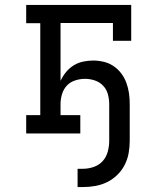

<svg xmlns="http://www.w3.org/2000/svg" viewBox="-20 -540 640 777"><path d="M294 217V143H316Q338 143 359.5 135.5Q381 128 395.5 112Q410 96 416 74Q422 52 422 30V-119Q422 -139 416.5 -159Q411 -179 397 -193.5Q383 -208 363.5 -214.5Q344 -221 324 -221Q304 -221 284 -214.5Q264 -208 250.5 -193.5Q237 -179 231 -159Q225 -139 225 -119V-74H305V0H86V-74H143V-446H86V-520H511V-375H437V-447H225V-213Q234 -232 247 -248Q260 -264 277.5 -275Q295 -286 315.5 -290.5Q336 -295 357 -295Q378 -295 399.5 -290Q421 -285 439.5 -272.5Q458 -260 471 -242.5Q484 -225 491.5 -204.5Q499 -184 502 -162.5Q505 -141 505 -119V30Q505 55 500.5 80Q496 105 484.5 127.5Q473 150 454.5 168Q436 186 413.5 197Q391 208 366 212.5Q341 217 316 217Z"/></svg>

Font: Iosevka Etoile
Style: Regular
Weight: 400
Designer: Belleve Invis
Foundry: Belleve Invis
Version: Version 33.2.4